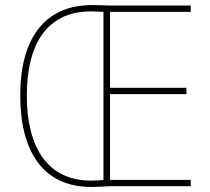

<svg xmlns="http://www.w3.org/2000/svg" viewBox="-20 -736 831 759"><path d="M345 -716C148 -716 60 -573 60 -359C60 -135 152 3 340 3C369 3 392 1 412 0H734V-25H415V-364H717V-389H415V-689H734V-714H420C392 -715 376 -716 345 -716ZM340 -691C362 -691 379 -689 389 -689V-25C377 -23 362 -22 340 -22C166 -22 86 -156 86 -359C86 -552 159 -691 340 -691Z"/></svg>

Font: Noto Sans Georgian SemiCondensed Thin
Style: Regular
Weight: 100
Width: 4
Designer: Monotype Design Team, Akaki Razmadze
Foundry: Google LLC
Version: Version 2.005